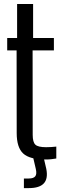

<svg xmlns="http://www.w3.org/2000/svg" viewBox="-20 -790 310 960"><path d="M209 7.5Q128.5 7.5 96 -22.5Q63.5 -52.5 63.5 -124.5L63 -538H16V-600H65.5V-770H145.5V-600H249.5V-538H143L143.5 -115.5Q143.5 -79.5 156.8 -66.8Q170 -54 210.5 -54Q225.5 -54 236.2 -54.8Q247 -55.5 261.5 -57V2.5Q249.5 4.5 236.8 6Q224 7.5 209 7.5ZM99.5 150.5V102.5H124Q148 102.5 156.5 91.2Q165 80 159 54.5L145.5 -3.5H198L211.5 54.5Q221 103 199.2 126.8Q177.5 150.5 124.5 150.5Z"/></svg>

Font: Big Shoulders Text Thin
Style: Regular
Weight: 400
Version: Version 2.002